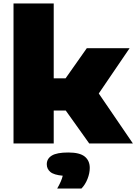

<svg xmlns="http://www.w3.org/2000/svg" viewBox="-20 -828 787 1108"><path d="M58 0V-808H290V-376H358.5L481 -550H728L550 -288.5L747 0H495L359.5 -190H290V0ZM310 260Q335.5 216 342 186Q291 181.5 270.5 164.2Q250 147 250 120Q250 87.5 279 69.8Q308 52 374 52Q440 52 469 75.5Q498 99 498 141Q498 171.5 485 204.5Q472 237.5 450 260Z"/></svg>

Font: Encode Sans Expanded Black
Style: Regular
Weight: 900
Width: 7
Designer: Multiple Designers
Foundry: Impallari Type
Version: Version 3.000; ttfautohint (v1.8.3) -l 8 -r 50 -G 200 -x 14 